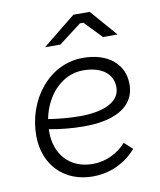

<svg xmlns="http://www.w3.org/2000/svg" viewBox="-82 -786 716 857"><g transform="rotate(-10 276.0 -357.0)"><path d="M270 6C346 6 417 -25 468 -84L431 -118C394 -76 339 -49 279 -49C177 -49 112 -120 112 -223V-236C159 -227 214 -221 271 -221C389 -221 502 -257 502 -372C502 -463 430 -523 317 -523C164 -523 52 -381 52 -216C52 -86 139 6 270 6ZM488 -599 383 -720H309L159 -599H229L331 -677H347L422 -599ZM117 -281C138 -389 214 -468 308 -468C391 -468 442 -430 442 -368C442 -296 356 -269 261 -269C209 -269 159 -274 117 -281Z"/></g></svg>

Font: Fixel Text 20240404 Light
Style: Italic
Weight: 300
Width: 4
Italic angle: -10°
Designer: AlfaBravo + MacPaw
Foundry: Kyrylo Tkachov, Marchela Mozhyna, Serhii Makarenko, Maria Weinstein, Zakhar Kryvoshyya
Version: Version 1.211;Glyphs 3.2 (3225)